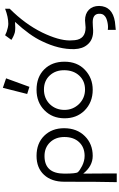

<svg xmlns="http://www.w3.org/2000/svg" viewBox="239 -914 855 1374"><g transform="rotate(-90 667.0 -227.5)"><path d="M436 -197Q436 -105 379 -48Q323 8 238 8Q165 8 111 -60Q111 28 112 91V180H50Q53 67 53 -196Q53 -287 102.5 -340.5Q152 -394 238 -394Q328 -394 382 -339Q436 -284 436 -197ZM373 -195Q373 -258 335 -297.5Q297 -337 237 -337Q111 -337 111 -195Q111 -112 121 -99Q131 -86 166 -68Q202 -50 238 -50Q299 -50 336 -89Q373 -128 373 -195Z M912 -194Q912 -103 854 -48Q795 8 711 8Q620 8 561 -52Q506 -109 507 -196Q508 -282 564 -337Q621 -394 711 -394Q802 -394 857 -339Q912 -284 912 -194ZM851 -194Q852 -258 813.5 -299.5Q775 -341 713 -341Q650 -341 608 -299Q567 -256 567 -194Q567 -134 609 -90Q652 -47 713 -47Q773 -47 811.5 -87.5Q850 -128 851 -194ZM725 -635 793 -612 732 -445 681 -461Z M1311 54Q1309 149 1198 167Q1165 171 1140 173V116Q1166 120 1196.5 113Q1227 106 1239 94Q1257 80 1255 51Q1252 8 1195 8Q1179 8 1167 9L1137 11Q1069 13 1034 -30Q1004 -65 1002 -123Q999 -233 1059 -356Q1099 -442 1197 -548Q1149 -544 1123 -549Q1096 -556 1068 -574L1101 -619Q1103 -618 1126 -608Q1158 -597 1182 -596Q1231 -596 1291 -619V-586Q1181 -476 1121 -354Q1064 -236 1064 -156Q1064 -144 1066 -120Q1074 -43 1157 -43Q1162 -43 1182 -45Q1202 -47 1208 -47Q1255 -47 1283 -20Q1311 7 1311 54Z"/></g></svg>

Font: GFS Neohellenic Rg
Style: Regular
Weight: 400
Designer: Takis Katsoulidis and George D. Matthiopoulos
Foundry: Takis Katsoulidis and George D. Matthiopoulos
Version: Version 1.0